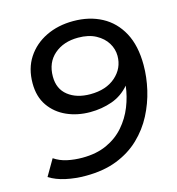

<svg xmlns="http://www.w3.org/2000/svg" viewBox="-107 -800 830 900"><g transform="rotate(-15 308.5 -350.0)"><path d="M329 -708Q407 -708 467 -676Q527 -644 561 -581Q595 -518 595 -424Q595 -365 581 -304.5Q567 -244 538 -188Q509 -132 462.5 -87.5Q416 -43 351 -17.5Q286 8 200 8Q149 8 103 -2Q57 -12 24 -33L70 -112Q98 -93 133 -85.5Q168 -78 206 -78Q274 -78 324.5 -101Q375 -124 409.5 -163.5Q444 -203 463.5 -252Q483 -301 489 -352Q453 -310 403 -292.5Q353 -275 297 -275Q235 -275 183.5 -298Q132 -321 101 -365.5Q70 -410 70 -475Q70 -547 104 -599Q138 -651 196.5 -679.5Q255 -708 329 -708ZM331 -627Q260 -627 215 -588Q170 -549 170 -481Q170 -421 211.5 -388.5Q253 -356 319 -356Q396 -356 442 -396.5Q488 -437 488 -497Q488 -530 470 -559.5Q452 -589 417 -608Q382 -627 331 -627Z"/></g></svg>

Font: Montserrat Medium
Style: Italic
Weight: 500
Italic angle: -11.3°
Designer: Julieta Ulanovsky
Foundry: Julieta Ulanovsky
Version: Version 9.000; ttfautohint (v1.8.4.7-5d5b)